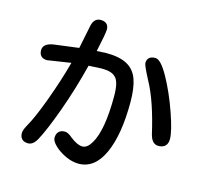

<svg xmlns="http://www.w3.org/2000/svg" viewBox="-118 -925 1235 1131"><g transform="rotate(15 500.0 -360.0)"><path d="M186 -11Q164 27 134 27Q110 27 97 14Q84 1 84 -22Q84 -40 100 -69Q136 -131 183 -259.5Q230 -388 259 -497L116 -475Q92 -475 79.5 -487.5Q67 -500 67 -523Q67 -566 134 -575L281 -594L310 -737Q321 -786 361 -786Q385 -786 397.5 -774Q410 -762 410 -741Q410 -716 385 -603L443 -606Q524 -606 570.5 -580.5Q617 -555 636 -502Q655 -449 655 -362Q655 -163 602.5 -48.5Q550 66 452 66Q414 66 373 47Q332 28 304.5 1.5Q277 -25 277 -45Q277 -69 290 -82.5Q303 -96 327 -96Q347 -96 374 -72Q417 -38 448 -38Q478 -38 502 -79Q553 -163 553 -372Q553 -464 523 -488Q499 -511 441 -511L361 -507Q324 -359 274 -220Q224 -81 186 -11ZM730 -653Q763 -653 811.5 -565.5Q860 -478 898 -369Q936 -260 936 -213Q936 -186 921.5 -171.5Q907 -157 880 -157Q840 -157 826 -213Q782 -405 724 -511Q680 -594 680 -609Q680 -631 693 -642Q706 -653 730 -653Z"/></g></svg>

Font: 寒蝉全圆体 Bold
Style: Regular
Weight: 700
Designer: Warren2060
      Designed by Motoya company      

      [Varela Round]
      Joe Prince(Latin component); Avraham Cornf
Foundry: ChillType
Version: Version 3.200